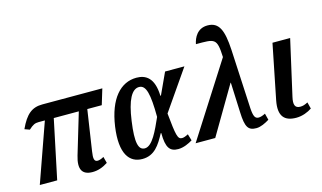

<svg xmlns="http://www.w3.org/2000/svg" viewBox="-90 -1046 2234 1333"><g transform="rotate(-15 1026.5 -379.5)"><path d="M55 0H180L269 -424H449L361 -130C333 -37 358 8 433 8C470 8 505 -3 544 -28L532 -74C513 -63 497 -59 487 -59C462 -59 458 -81 466 -132L510 -424H614L648 -536H217C142 -536 97 -500 52 -402L88 -389C118 -417 134 -424 160 -424H205Z M791 10C878 10 919 -55 959 -130H963C963 -23 990 8 1049 8C1088 8 1127 -11 1153 -27L1139 -74C1124 -66 1107 -59 1094 -59C1062 -59 1056 -90 1040 -250L1238 -536H1099L1028 -382H1024C1020 -513 961 -546 895 -546C781 -546 693 -451 665 -257C638 -65 698 10 791 10ZM826 -57C780 -57 764 -111 786 -265C806 -410 844 -479 896 -479C947 -479 963 -411 964 -246C925 -159 881 -57 826 -57Z M1175 0H1316L1518 -343H1520L1529 -128C1533 -19 1552 8 1611 8C1641 8 1676 -9 1705 -27L1693 -74C1676 -65 1658 -59 1645 -59C1618 -59 1609 -79 1605 -135L1583 -564C1575 -703 1549 -769 1466 -769C1392 -769 1364 -709 1355 -664C1491 -664 1507 -669 1513 -529Z M1897 10C1941 10 1982 -7 2010 -26L1998 -73C1976 -62 1963 -57 1943 -57C1905 -57 1895 -83 1908 -138L1998 -536H1871L1792 -142C1771 -33 1812 10 1897 10Z"/></g></svg>

Font: Noto Serif Condensed SemiBold
Style: Italic
Weight: 600
Width: 3
Italic angle: -12°
Designer: Monotype Design Team
Foundry: Monotype Imaging Inc.
Version: Version 2.014